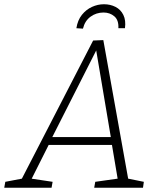

<svg xmlns="http://www.w3.org/2000/svg" viewBox="-55 -885 743 905"><path d="M551 -32 539 -45 623 -28 619 0H389L394 -28L507 -44L501 -34L471 -212L479 -202H166L179 -211L90 -34L86 -44L193 -28L188 0H-35L-30 -28L59 -45L43 -33L384 -694L432 -696ZM187 -230 183 -239H475L469 -229L396 -662H406ZM435 -865Q465 -865 489.5 -852.5Q514 -840 526.5 -814.5Q539 -789 534 -752H503Q505 -790 484 -808Q463 -826 433 -826Q399 -826 372 -806.5Q345 -787 336 -750L305 -752Q311 -790 331 -815Q351 -840 378.5 -852.5Q406 -865 435 -865Z"/></svg>

Font: Bitter Thin Light
Style: Italic
Weight: 300
Italic angle: -9°
Version: Version 2.002